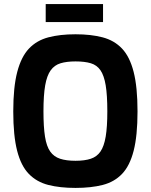

<svg xmlns="http://www.w3.org/2000/svg" viewBox="-20 -915 739 941"><path d="M350 6Q274 6 217 -8.5Q160 -23 121.5 -62.5Q83 -102 64 -176Q45 -250 45 -369Q45 -488 64.5 -562.5Q84 -637 122 -677Q160 -717 217 -732Q274 -747 350 -747Q426 -747 483 -732Q540 -717 578 -677Q616 -637 635 -562.5Q654 -488 654 -369Q654 -250 635 -176Q616 -102 578 -62.5Q540 -23 483 -8.5Q426 6 350 6ZM350 -127Q395 -127 425 -137Q455 -147 472.5 -172.5Q490 -198 498 -245.5Q506 -293 506 -369Q506 -449 498 -497Q490 -545 472.5 -570.5Q455 -596 425 -605Q395 -614 350 -614Q307 -614 277 -605Q247 -596 228.5 -570.5Q210 -545 201.5 -497Q193 -449 193 -369Q193 -293 200.5 -245.5Q208 -198 226 -172.5Q244 -147 274.5 -137Q305 -127 350 -127ZM204 -807V-895H485V-807Z"/></svg>

Font: Exo Thin
Style: Bold
Weight: 700
Version: Version 2.000